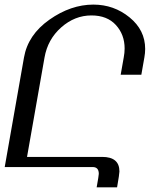

<svg xmlns="http://www.w3.org/2000/svg" viewBox="-35 -723 685 831"><path d="M471.7 87.9H383.3Q392.6 36.6 392.6 29.3Q392.6 0 366.2 0H-14.6L68.8 -474.1Q85.9 -572.3 178.7 -637.7Q271.5 -703.1 369.1 -703.1Q458 -703.1 525.6 -647.9Q593.3 -592.8 593.3 -511.2Q593.3 -493.2 589.8 -474.1L576.7 -399.4H487.3L500.5 -474.1Q504.4 -494.6 504.4 -513.2Q504.4 -573.2 466.6 -614.7Q428.7 -656.2 360.8 -656.2Q288.6 -656.2 230 -604.5Q171.4 -552.7 157.7 -474.1L82 -43.9H407.2Q481.9 -43.9 481.9 19Q481.9 29.8 471.7 87.9Z"/></svg>

Font: Kelvinch
Style: Italic
Weight: 400
Italic angle: -10°
Designer: Paul James Miller
Foundry: High-Logic / Made with FontCreator
Version: Version 3.40;July 22, 2017;FontCreator 11.0.0.2388 64-bit